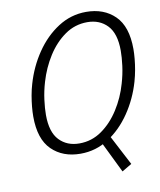

<svg xmlns="http://www.w3.org/2000/svg" viewBox="-89 -740 791 948"><g transform="rotate(-10 307.0 -266.5)"><path d="M497 108 448 137 370 -23 362 -37 407 -65 413 -53ZM407 -670Q496 -670 551 -616Q606 -562 606 -449Q606 -427 603.5 -400Q601 -373 596 -345Q591 -317 583 -289Q559 -206 512 -137Q465 -68 401 -26.5Q337 15 260 15Q171 15 116 -39Q61 -93 61 -206Q61 -229 63.5 -255.5Q66 -282 71 -310.5Q76 -339 84 -366Q108 -449 155 -518Q202 -587 266.5 -628.5Q331 -670 407 -670ZM263 -36Q325 -36 375.5 -71.5Q426 -107 463 -165Q500 -223 519 -290Q532 -334 537.5 -376.5Q543 -419 543 -452Q543 -538 504.5 -578.5Q466 -619 404 -619Q342 -619 291.5 -583.5Q241 -548 204.5 -490.5Q168 -433 148 -365Q135 -321 129.5 -278.5Q124 -236 124 -203Q124 -117 162.5 -76.5Q201 -36 263 -36Z"/></g></svg>

Font: Intel One Mono Light
Style: Italic
Weight: 300
Italic angle: -16°
Monospace: yes
Designer: Fred Shallcrass
Foundry: Frere-Jones Type LLC
Version: Version 1.004